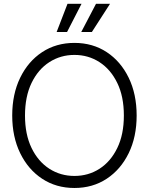

<svg xmlns="http://www.w3.org/2000/svg" viewBox="-20 -959 768 990"><path d="M363.8 10.3Q269.5 10.3 197.3 -37.4Q125 -85 84 -169.4Q43 -253.9 43 -363.3Q43 -473.6 84 -558.1Q125 -642.6 197.3 -690.2Q269.5 -737.8 363.8 -737.8Q458 -737.8 530.3 -690.2Q602.5 -642.6 643.6 -558.1Q684.6 -473.6 684.6 -363.3Q684.6 -253.4 643.6 -169.2Q602.5 -85 530.3 -37.4Q458 10.3 363.8 10.3ZM363.8 -51.8Q435.5 -51.8 493.2 -88.9Q550.8 -126 584.7 -195.8Q618.7 -265.6 618.7 -363.3Q618.7 -461.4 584.7 -531.2Q550.8 -601.1 493.2 -638.4Q435.5 -675.8 363.8 -675.8Q292.5 -675.8 234.6 -638.7Q176.8 -601.6 142.8 -531.5Q108.9 -461.4 108.9 -363.3Q108.9 -266.1 142.6 -196.3Q176.3 -126.5 234.1 -89.1Q292 -51.8 363.8 -51.8ZM453.6 -793.9H398.9L475.1 -939.5H547.4ZM325.7 -793.9H272L328.1 -939.5H400.4Z"/></svg>

Font: Inter Display Light
Style: Regular
Weight: 300
Designer: Rasmus Andersson
Foundry: rsms
Version: Version 4.000;git-a52131595